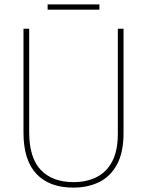

<svg xmlns="http://www.w3.org/2000/svg" viewBox="-20 -845 669 875"><path d="M543 -239Q543 -151 513.5 -96Q484 -41 432.5 -15.5Q381 10 314 10Q205 10 146 -52.5Q87 -115 87 -240V-714H113V-243Q113 -126 166 -70.5Q219 -15 315 -15Q375 -15 420.5 -38Q466 -61 491.5 -109.5Q517 -158 517 -236V-714H543ZM433 -825V-801H197V-825Z"/></svg>

Font: Noto Sans Khmer SemiCondensed Thin
Style: Regular
Weight: 250
Width: 4
Designer: Danh Hong and the Monotype Design Team
Foundry: Monotype Imaging Inc.
Version: Version 2.004